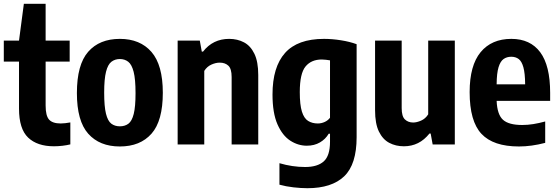

<svg xmlns="http://www.w3.org/2000/svg" viewBox="-20 -760 2936 1010"><path d="M263.5 9.5Q176 9.5 128 -36.2Q80 -82 80 -188.5V-436H0V-546.5H80L105.5 -740H220V-546.5H346.5V-436H220V-205Q220 -151 238.2 -130.8Q256.5 -110.5 299.5 -110.5Q311 -110.5 323.2 -112Q335.5 -113.5 350 -116V-0.5Q332 4 308.8 6.8Q285.5 9.5 263.5 9.5Z M610.5 10.5Q504 10.5 444.2 -56.5Q384.5 -123.5 384.5 -270.5Q384.5 -420 444 -487.8Q503.5 -555.5 610.5 -555.5Q717 -555.5 776.8 -486.8Q836.5 -418 836.5 -272Q836.5 -124 777 -56.8Q717.5 10.5 610.5 10.5ZM610.5 -95.5Q637 -95.5 655.5 -109.2Q674 -123 683.5 -160.8Q693 -198.5 693 -270Q693 -343.5 683 -382.2Q673 -421 654.5 -435.2Q636 -449.5 610.5 -449.5Q585 -449.5 566.2 -435.2Q547.5 -421 537.8 -382.8Q528 -344.5 528 -272.5Q528 -200 537.5 -161.8Q547 -123.5 565.5 -109.5Q584 -95.5 610.5 -95.5Z M914.5 0V-546.5H1031L1041.5 -488.5H1048Q1100 -555.5 1185.5 -555.5Q1229 -555.5 1263.5 -537.2Q1298 -519 1318.2 -477.2Q1338.5 -435.5 1338.5 -365.5V0H1198.5V-355Q1198.5 -398.5 1181.2 -414.5Q1164 -430.5 1136 -430.5Q1115 -430.5 1092 -420.2Q1069 -410 1054.5 -387V0Z M1597 230Q1563.5 230 1523.8 225.5Q1484 221 1450 211.5V98.5Q1518 118.5 1585 118.5Q1650 118.5 1683 89Q1716 59.5 1716 -14.5V-56.5H1709Q1692.5 -28 1663 -10.8Q1633.5 6.5 1594 6.5Q1548 6.5 1506.8 -20.2Q1465.5 -47 1439.5 -106.2Q1413.5 -165.5 1413.5 -263Q1413.5 -407.5 1479.5 -481.5Q1545.5 -555.5 1684.5 -555.5Q1727 -555.5 1773.2 -548.2Q1819.5 -541 1856 -527.5V-38.5Q1856 105 1790.5 167.5Q1725 230 1597 230ZM1652 -110.5Q1670 -110.5 1687.5 -118.2Q1705 -126 1716 -140.5V-442.5Q1707 -444 1695 -445.5Q1683 -447 1672.5 -447Q1617.5 -447 1587.2 -410.2Q1557 -373.5 1557 -275.5Q1557 -208.5 1568.2 -172.8Q1579.5 -137 1601 -123.8Q1622.5 -110.5 1652 -110.5Z M2104.5 9.5Q2062 9.5 2027.8 -8.5Q1993.5 -26.5 1973.2 -68Q1953 -109.5 1953 -180V-546.5H2093V-191.5Q2093 -148 2110 -131.8Q2127 -115.5 2153.5 -115.5Q2172 -115.5 2195 -125.5Q2218 -135.5 2232.5 -158.5V-546.5H2372.5V0H2256L2245.5 -57.5H2239Q2186 9.5 2104.5 9.5Z M2710 10.5Q2575 10.5 2512.8 -55.8Q2450.5 -122 2450.5 -275.5Q2450.5 -415.5 2508.2 -485.5Q2566 -555.5 2670 -555.5Q2769.5 -555.5 2821.8 -485.2Q2874 -415 2874 -271.5V-229.5H2592.5Q2595.5 -157.5 2625.8 -130Q2656 -102.5 2727 -102.5Q2755.5 -102.5 2785.2 -107.2Q2815 -112 2848 -121V-8.5Q2775.5 10.5 2710 10.5ZM2669.5 -461.5Q2646 -461.5 2629 -449.5Q2612 -437.5 2602.5 -406.2Q2593 -375 2592.5 -316.5H2742.5Q2742 -375 2733.2 -406.2Q2724.5 -437.5 2708.5 -449.5Q2692.5 -461.5 2669.5 -461.5Z"/></svg>

Font: Encode Sans Condensed
Style: Bold
Weight: 700
Width: 3
Designer: Multiple Designers
Foundry: Impallari Type
Version: Version 3.000; ttfautohint (v1.8.3) -l 8 -r 50 -G 200 -x 14 